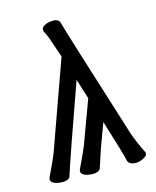

<svg xmlns="http://www.w3.org/2000/svg" viewBox="-111 -794 722 886"><g transform="rotate(-15 250.0 -350.5)"><path d="M221 14Q207 14 192 10Q169 3 168 -12Q168 -18 170 -22Q204 -93 216 -123L292 -329V-330L262 -425Q139 -79 131 -52.5Q123 -26 115 -4Q112 10 86 14Q81 14 76 14Q62 14 47 10Q24 3 23 -12Q23 -18 25 -22Q59 -93 71 -123L223 -547Q197 -624 190 -643Q183 -662 173 -680Q172 -687 172 -690V-691Q173 -703 196 -712Q212 -717 226 -717Q230 -717 234 -717Q256 -713 259 -700Q268 -663 439 -121Q453 -79 483 -19V-13Q482 -1 459 9Q443 16 428 16Q398 16 390 -3Q390 -3 390 -4Q384 -35 331 -205Q283 -77 275.5 -51.5Q268 -26 260 -4Q257 10 231 14Q226 14 221 14Z"/></g></svg>

Font: Moon Stars Kai HW
Style: Bold
Weight: 700
Designer: GuiWonder
Version: Version 1.101